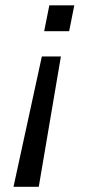

<svg xmlns="http://www.w3.org/2000/svg" viewBox="-20 -549 373 728"><path d="M138.7 -335H210.9L127 159.2H31.2ZM261.7 -528.8 242.2 -430.7H147.5L167 -528.8Z"/></svg>

Font: Liberation Sans
Style: Italic
Weight: 400
Italic angle: -12°
Designer: Steve Matteson
Foundry: Ascender Corporation
Version: Version 2.1.5